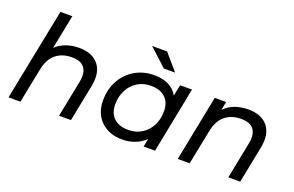

<svg xmlns="http://www.w3.org/2000/svg" viewBox="-92 -1095 2228 1453"><g transform="rotate(20 1022.0 -368.0)"><path d="M415 -535Q520 -535 571.5 -472.5Q623 -410 601 -297L542 0H446L505 -297Q519 -369 490 -409Q461 -449 387 -449Q310 -449 259 -407.5Q208 -366 191 -280L135 0H39L187 -742H283L228 -467Q265 -502 312.5 -518.5Q360 -535 415 -535Z M953 6Q886 6 833 -21.5Q780 -49 749.5 -100Q719 -151 719 -223Q719 -314 758 -384.5Q797 -455 865 -495Q933 -535 1019 -535Q1158 -535 1210 -440L1228 -530H1324L1219 0H1127L1140 -65Q1105 -31 1057.5 -12.5Q1010 6 953 6ZM974 -78Q1034 -78 1081 -107Q1128 -136 1154.5 -186.5Q1181 -237 1181 -302Q1181 -372 1140 -411.5Q1099 -451 1023 -451Q963 -451 916.5 -422.5Q870 -394 843 -343.5Q816 -293 816 -227Q816 -157 857 -117.5Q898 -78 974 -78ZM1069 -607 927 -737H1048L1160 -607Z M1778 -535Q1883 -535 1934.5 -472.5Q1986 -410 1964 -297L1905 0H1809L1868 -297Q1882 -369 1853 -409Q1824 -449 1750 -449Q1673 -449 1622 -407.5Q1571 -366 1554 -280L1498 0H1402L1507 -530H1599L1585 -462Q1623 -500 1672 -517.5Q1721 -535 1778 -535Z"/></g></svg>

Font: Montserrat Medium
Style: Italic
Weight: 500
Italic angle: -11.3°
Designer: Julieta Ulanovsky
Foundry: Julieta Ulanovsky
Version: Version 9.000; ttfautohint (v1.8.4.7-5d5b)